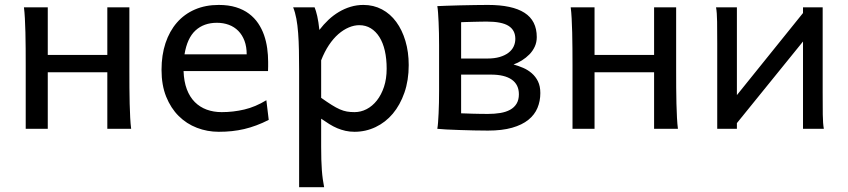

<svg xmlns="http://www.w3.org/2000/svg" viewBox="-20 -528 3475 787"><path d="M85.4 -258.8Q85.4 -294.4 85.2 -329.1Q85 -363.8 84.2 -394.8Q83.5 -425.8 82 -452.4Q80.6 -479 78.1 -498H175.8V-302.7H419.9V-498H510.3V-239.3Q510.3 -203.6 510.5 -168.9Q510.7 -134.3 511.5 -103Q512.2 -71.8 513.7 -45.4Q515.1 -19 517.6 0H419.9V-231.9H175.8V0H85.4Z M732.4 -236.8Q733.9 -193.8 745.8 -162.1Q757.8 -130.4 778.6 -109.6Q799.3 -88.9 827.4 -78.6Q855.5 -68.4 888.7 -68.4Q936 -68.4 981.4 -79.1Q1026.9 -89.8 1071.8 -117.2L1081.5 -36.6Q1055.7 -23.4 1030.8 -14.2Q1005.9 -4.9 981 1Q956.1 6.8 930.4 9.5Q904.8 12.2 876.5 12.2Q829.6 12.2 787.1 -4.2Q744.6 -20.5 712.4 -52.5Q680.2 -84.5 661.1 -131.8Q642.1 -179.2 642.1 -241.7Q642.1 -302.2 658.4 -351.3Q674.8 -400.4 705.1 -435.3Q735.4 -470.2 778.8 -489Q822.3 -507.8 876.5 -507.8Q916.5 -507.8 947.3 -498.3Q978 -488.8 1000.5 -471.9Q1022.9 -455.1 1038.1 -432.6Q1053.2 -410.2 1062.3 -384.3Q1071.3 -358.4 1075.2 -330.3Q1079.1 -302.2 1079.1 -274.9V-255.9Q1079.1 -243.7 1078.6 -236.8ZM991.2 -305.2Q991.2 -336.4 982.2 -360.6Q973.1 -384.8 956.8 -401.4Q940.4 -418 918 -426.3Q895.5 -434.6 869.1 -434.6Q815.4 -434.6 781.2 -403.1Q747.1 -371.6 736.3 -305.2Z M1296.4 -127Q1321.3 -109.4 1339.6 -97.9Q1357.9 -86.4 1373 -79.8Q1388.2 -73.2 1402.1 -70.8Q1416 -68.4 1433.1 -68.4Q1459 -68.4 1482.7 -80.6Q1506.3 -92.8 1524.7 -116Q1543 -139.2 1554 -172.1Q1564.9 -205.1 1564.9 -246.6Q1564.9 -287.1 1557.4 -320.1Q1549.8 -353 1535.2 -376.2Q1520.5 -399.4 1499.8 -412.1Q1479 -424.8 1452.6 -424.8Q1431.6 -424.8 1409.7 -415.5Q1387.7 -406.2 1366.9 -388.2Q1346.2 -370.1 1328.1 -343Q1310.1 -315.9 1296.4 -280.8ZM1206.1 -236.8Q1206.1 -282.2 1205.3 -321Q1204.6 -359.9 1202.1 -392.3Q1199.7 -424.8 1194.8 -451.2Q1189.9 -477.5 1181.6 -498H1269.5Q1274.9 -485.4 1280.3 -462.2Q1285.6 -439 1289.1 -405.3Q1306.2 -427.7 1326.4 -446.8Q1346.7 -465.8 1369.4 -479.2Q1392.1 -492.7 1417.2 -500.2Q1442.4 -507.8 1469.7 -507.8Q1511.2 -507.8 1545.7 -489.5Q1580.1 -471.2 1604.2 -438.2Q1628.4 -405.3 1641.8 -360.1Q1655.3 -314.9 1655.3 -261.2Q1655.3 -198.7 1637.7 -148.2Q1620.1 -97.7 1590.1 -62Q1560.1 -26.4 1519.5 -7.1Q1479 12.2 1433.1 12.2Q1413.6 12.2 1396.2 8.3Q1378.9 4.4 1362.5 -2.4Q1346.2 -9.3 1330.1 -19.3Q1314 -29.3 1296.4 -41.5V73.2Q1296.4 102.5 1297.1 126.2Q1297.9 149.9 1299.3 169.9Q1300.8 189.9 1303.2 206.8Q1305.7 223.6 1308.6 239.3H1206.1Z M1870.1 -63.5Q1875 -63.5 1887.5 -63Q1899.9 -62.5 1915.5 -62Q1931.2 -61.5 1948.5 -61.3Q1965.8 -61 1980 -61Q2007.3 -61 2030.8 -64.9Q2054.2 -68.8 2071 -78.1Q2087.9 -87.4 2097.4 -103Q2106.9 -118.7 2106.9 -141.6Q2106.9 -181.2 2077.6 -201.7Q2048.3 -222.2 1992.2 -222.2H1870.1ZM2194.8 -146.5Q2194.8 -113.8 2183.1 -85.7Q2171.4 -57.6 2145.8 -36.9Q2120.1 -16.1 2079.1 -4.4Q2038.1 7.3 1980 7.3Q1954.1 7.3 1923.1 6.6Q1892.1 5.9 1862.8 4.9Q1833.5 3.9 1809.3 2.7Q1785.2 1.5 1772.5 0Q1774.4 -10.3 1775.6 -26.4Q1776.9 -42.5 1777.8 -63Q1778.8 -83.5 1779.3 -107.2Q1779.8 -130.9 1779.8 -156.2V-341.8Q1779.8 -366.7 1779.3 -391.4Q1778.8 -416 1777.8 -437.3Q1776.9 -458.5 1775.6 -475.6Q1774.4 -492.7 1772.5 -502.9Q1783.7 -503.4 1809.3 -504.4Q1835 -505.4 1865.7 -506.1Q1896.5 -506.8 1927.5 -507.3Q1958.5 -507.8 1980 -507.8Q2079.6 -507.8 2129.9 -475.6Q2180.2 -443.4 2180.2 -376Q2180.2 -354.5 2171.9 -336.7Q2163.6 -318.8 2149.9 -304.9Q2136.2 -291 2119.4 -280.5Q2102.5 -270 2085 -263.7Q2104.5 -258.3 2124 -250Q2143.6 -241.7 2159.4 -228Q2175.3 -214.4 2185.1 -194.6Q2194.8 -174.8 2194.8 -146.5ZM1870.1 -288.1H1977.5Q2006.8 -288.1 2028.3 -294.4Q2049.8 -300.8 2064.2 -311.8Q2078.6 -322.8 2085.4 -337.4Q2092.3 -352.1 2092.3 -368.7Q2092.3 -404.3 2064.5 -421.9Q2036.6 -439.5 1975.1 -439.5Q1965.3 -439.5 1949.7 -439.2Q1934.1 -439 1918.2 -438.5Q1902.3 -438 1888.9 -437.7Q1875.5 -437.5 1870.1 -437Z M2326.7 -258.8Q2326.7 -294.4 2326.4 -329.1Q2326.2 -363.8 2325.4 -394.8Q2324.7 -425.8 2323.2 -452.4Q2321.8 -479 2319.3 -498H2417V-302.7H2661.1V-498H2751.5V-239.3Q2751.5 -203.6 2751.7 -168.9Q2752 -134.3 2752.7 -103Q2753.4 -71.8 2754.9 -45.4Q2756.3 -19 2758.8 0H2661.1V-231.9H2417V0H2326.7Z M3000.5 -498V-138.2L3271.5 -474.6V-498H3352.1V-148.9Q3352.1 -98.1 3352.5 -59.3Q3353 -20.5 3356.9 0H3271.5V-357.9L3000.5 -23.4V0H2919.9V-349.1Q2919.9 -399.9 2919.4 -438.7Q2918.9 -477.5 2915 -498Z"/></svg>

Font: Andika
Style: Regular
Weight: 400
Designer: Victor Gaultney, Annie Olsen, Julie Remington, Don Collingsworth, Eric Hays
Foundry: SIL International
Version: Version 1.001